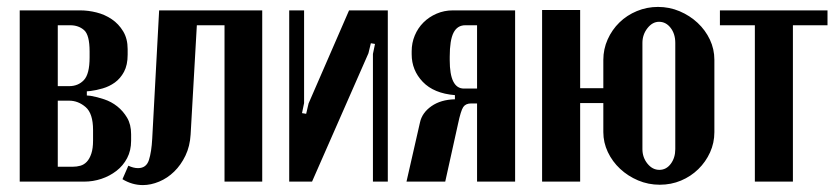

<svg xmlns="http://www.w3.org/2000/svg" viewBox="-20 -525 2425 555"><path d="M349 -367Q349 -337 338.5 -317.5Q328 -298 312 -286.5Q296 -275 277 -269.5Q258 -264 242 -262L231 -261V-249L242 -248Q260 -245 281 -238Q302 -231 319 -217.5Q336 -204 347.5 -184.5Q359 -165 359 -137V-118Q359 -90 347.5 -68Q336 -46 316.5 -31Q297 -16 273 -8Q249 0 223 0H37V-495H212Q235 -495 259 -489Q283 -483 303 -469.5Q323 -456 336 -434.5Q349 -413 349 -383ZM180 -276Q206 -276 222.5 -293.5Q239 -311 239 -359V-376Q239 -424 223 -438Q207 -452 183 -452H147V-276ZM249 -149Q249 -197 227.5 -215.5Q206 -234 180 -234H147V-43H190Q202 -43 212.5 -46Q223 -49 231 -57.5Q239 -66 244 -81Q249 -96 249 -119Z M351 -46Q366 -39 379 -39Q403 -39 410.5 -62.5Q418 -86 420 -124L440 -495H738V0H629V-452H549L531 -136Q529 -102 516 -75Q503 -48 483.5 -29Q464 -10 440 0Q416 10 393 10Q362 10 334 -7Z M1101 -495V0H1058V-369L1064 -398L1052 -400L1045 -371L882 0H816V-495H859V-227L853 -198L865 -196L872 -226L989 -495Z M1469 0H1359V-226H1342Q1326 -226 1319 -215.5Q1312 -205 1304 -167L1267 0H1155L1194 -171Q1200 -199 1227 -218Q1254 -237 1295 -238V-250Q1234 -255 1202 -288.5Q1170 -322 1170 -368V-377Q1170 -401 1179 -422.5Q1188 -444 1204 -460Q1220 -476 1242 -485.5Q1264 -495 1289 -495H1469ZM1280 -351Q1280 -269 1321 -269H1359V-452H1325Q1302 -452 1291 -430.5Q1280 -409 1280 -361Z M1882 -505Q1915 -505 1944.5 -492.5Q1974 -480 1996.5 -459Q2019 -438 2032 -410.5Q2045 -383 2045 -352V-143Q2045 -112 2032.5 -84.5Q2020 -57 1998.5 -36Q1977 -15 1948.5 -3Q1920 9 1887 9Q1854 9 1824.5 -3.5Q1795 -16 1772.5 -37Q1750 -58 1737 -85.5Q1724 -113 1724 -143V-227H1657V0H1547V-496H1657V-270H1724V-352Q1724 -383 1736.5 -411Q1749 -439 1770.5 -460Q1792 -481 1821 -493Q1850 -505 1882 -505ZM1885 -462Q1866 -462 1851.5 -443.5Q1837 -425 1837 -401V-94Q1837 -70 1851.5 -52Q1866 -34 1886 -34Q1906 -34 1919 -51.5Q1932 -69 1932 -94V-401Q1932 -427 1918.5 -444.5Q1905 -462 1885 -462Z M2372 -452H2272V0H2162V-452H2061V-495H2372Z"/></svg>

Font: Moniqa ExtBd Paragraph
Style: Regular
Weight: 800
Designer: Rajesh Rajput
Foundry: Rajesh Rajput
Version: Version 1.000